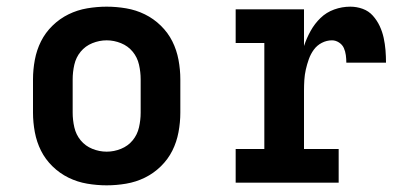

<svg xmlns="http://www.w3.org/2000/svg" viewBox="-20 -548 1240 576"><path d="M300 8Q271 8 241.5 3Q212 -2 185.5 -15Q159 -28 137.5 -49Q116 -70 103 -96Q90 -122 84.5 -151.5Q79 -181 79 -210V-310Q79 -339 84.5 -368.5Q90 -398 103 -424Q116 -450 137.5 -471Q159 -492 185.5 -505Q212 -518 241.5 -523Q271 -528 300 -528Q329 -528 358.5 -523Q388 -518 414.5 -505Q441 -492 462.5 -471Q484 -450 497 -424Q510 -398 515.5 -368.5Q521 -339 521 -310V-210Q521 -181 515.5 -151.5Q510 -122 497 -96Q484 -70 462.5 -49Q441 -28 414.5 -15Q388 -2 358.5 3Q329 8 300 8ZM300 -93Q322 -93 343 -101.5Q364 -110 378 -127Q392 -144 397 -166Q402 -188 402 -210V-310Q402 -332 397 -354Q392 -376 378 -393Q364 -410 343 -418.5Q322 -427 300 -427Q278 -427 257 -418.5Q236 -410 222 -393Q208 -376 203 -354Q198 -332 198 -310V-210Q198 -188 203 -166Q208 -144 222 -127Q236 -110 257 -101.5Q278 -93 300 -93Z M687 0V-101H773V-419H687V-520H892V-410Q900 -434 912 -455.5Q924 -477 941.5 -494Q959 -511 982.5 -519.5Q1006 -528 1031 -528Q1050 -528 1068 -521.5Q1086 -515 1098.5 -501Q1111 -487 1119 -470Q1127 -453 1131 -434.5Q1135 -416 1136.5 -397.5Q1138 -379 1138 -360H1019Q1019 -371 1017.5 -382.5Q1016 -394 1011.5 -404Q1007 -414 997 -420.5Q987 -427 976 -427Q960 -427 945.5 -419.5Q931 -412 921.5 -399Q912 -386 906.5 -370.5Q901 -355 897.5 -339.5Q894 -324 893 -308Q892 -292 892 -276V-101H996V0Z"/></svg>

Font: Iosevka HT Extended
Style: Bold
Weight: 700
Width: 7
Monospace: yes
Designer: Belleve Invis
Foundry: Belleve Invis
Version: Version 32.3.0; ttfautohint (v1.8.4)